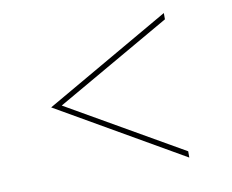

<svg xmlns="http://www.w3.org/2000/svg" viewBox="-62 -569 799 662"><g transform="rotate(-10 337.5 -238.0)"><path d="M148 -238 550 -7V15L111 -238L550 -491V-469Z"/></g></svg>

Font: Josefin Sans Thin
Style: Regular
Weight: 250
Designer: Santiago Orozco
Foundry: Typemade
Version: Version 2.000